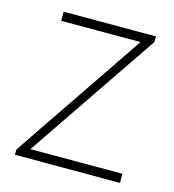

<svg xmlns="http://www.w3.org/2000/svg" viewBox="-85 -599 608 671"><g transform="rotate(15 219.0 -263.5)"><path d="M29 0H409V-33H76L398 -507V-527H64V-494H351L29 -19Z"/></g></svg>

Font: Noto Sans CJK KR Thin
Style: Regular
Weight: 250
Designer: Ryoko NISHIZUKA (kana & ideographs); Paul D. Hunt (Latin, Greek & Cyrillic); Wenlong ZHANG (bopomofo); Sandoll Communica
Foundry: Adobe Systems Incorporated
Version: Version 1.002;PS 1.002;hotconv 1.0.82;makeotf.lib2.5.63406